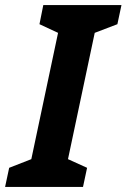

<svg xmlns="http://www.w3.org/2000/svg" viewBox="-60 -734 497 754"><path d="M-40 0 -24 -75 63 -109 168 -605 95 -639 110 -714H417L401 -639L312 -605L207 -109L282 -75L266 0Z"/></svg>

Font: Noto Sans ExtraCondensed ExtraBold
Style: Italic
Weight: 800
Width: 2
Italic angle: -12°
Designer: Monotype Design Team
Foundry: Monotype Imaging Inc.
Version: Version 2.013; ttfautohint (v1.8.4.7-5d5b)